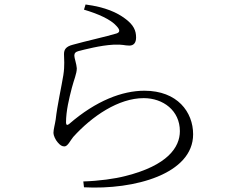

<svg xmlns="http://www.w3.org/2000/svg" viewBox="-20 -794 1040 855"><path d="M354 -751C415 -733 473 -708 499 -678C516 -660 514 -650 499 -645C457 -632 358 -610 305 -595C273 -587 265 -573 265 -553C265 -532 269 -504 262 -459C254 -409 235 -325 228 -262C225 -241 218 -218 218 -202C218 -191 227 -171 237 -160C248 -147 256 -142 267 -142C282 -142 294 -170 306 -184C390 -277 508 -357 620 -357C706 -357 781 -302 781 -210C781 -138 726 -57 538 -10C492 2 420 12 351 14L354 40C578 52 840 -19 840 -196C840 -295 770 -390 623 -390C525 -390 408 -346 288 -242C280 -235 274 -237 274 -248C274 -301 288 -356 300 -403C309 -438 322 -466 322 -490C321 -508 311 -536 311 -546C311 -557 316 -563 331 -567C356 -573 426 -592 485 -595C529 -597 533 -591 556 -591C575 -591 586 -603 586 -627C586 -657 576 -683 536 -712C502 -737 452 -762 361 -774Z"/></svg>

Font: Noto Serif TC Light
Style: Regular
Weight: 300
Designer: Ryoko NISHIZUKA 西塚涼子 (kana & ideographs); Frank Grießhammer (Latin, Greek & Cyrillic); Wenlong ZHANG 张文龙 (bopomofo); San
Foundry: Adobe
Version: Version 2.001;hotconv 1.1.0;makeotfexe 2.6.0